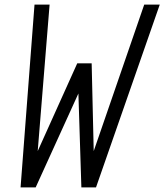

<svg xmlns="http://www.w3.org/2000/svg" viewBox="-20 -820 719 840"><path d="M70 0 131 -800H197L145 -159L318 -543H381L390 -159L611 -800H679L400 0H336L323 -411L136 0Z"/></svg>

Font: Victor Mono Thin Light
Style: Italic
Weight: 300
Italic angle: -12°
Monospace: yes
Version: Version 1.561;gftools[0.9.30]